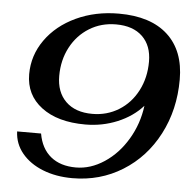

<svg xmlns="http://www.w3.org/2000/svg" viewBox="-52 -761 817 823"><g transform="rotate(5 357.0 -350.0)"><path d="M711 -451Q711 -321 656 -215.5Q601 -110 504.5 -50Q408 10 289 10Q218 10 161.5 -12.5Q105 -35 71.5 -75.5Q38 -116 36 -169H139Q150 -105 191.5 -71Q233 -37 300 -37Q363 -37 422 -76Q481 -115 520.5 -181.5Q560 -248 570 -326Q527 -278 462 -251Q397 -224 324 -224Q205 -224 135.5 -276.5Q66 -329 66 -418Q66 -499 113.5 -566Q161 -633 243.5 -671.5Q326 -710 427 -710Q564 -710 637.5 -642.5Q711 -575 711 -451ZM573 -516Q573 -585 532.5 -624Q492 -663 419 -663Q355 -663 304 -631.5Q253 -600 224 -545Q195 -490 195 -422Q195 -352 236 -312Q277 -272 350 -272Q413 -272 464 -303.5Q515 -335 544 -391Q573 -447 573 -516Z"/></g></svg>

Font: Fahkwang Medium
Style: Italic
Weight: 500
Italic angle: -10°
Version: Version 1.000; ttfautohint (v1.6)